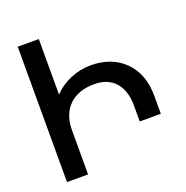

<svg xmlns="http://www.w3.org/2000/svg" viewBox="-126 -816 905 933"><g transform="rotate(-20 327.0 -350.0)"><path d="M606 -156H497V-238Q497 -316 458.5 -359Q420 -402 351 -402Q267 -402 220 -356Q173 -310 173 -227V0H64V-700H173V-413Q209 -451 260 -472.5Q311 -494 365 -494Q474 -494 540 -428Q606 -362 606 -250Z"/></g></svg>

Font: LT Superior Semi-bold
Style: Regular
Weight: 600
Designer: Daniel Lyons
Foundry: LyonsType
Version: Version 1.0